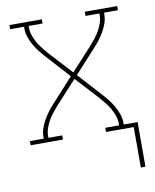

<svg xmlns="http://www.w3.org/2000/svg" viewBox="-80 -581 659 818"><g transform="rotate(-10 250.0 -172.5)"><path d="M463 175V0H343V-18H403V-26Q403 -43 397 -60Q391 -77 382.5 -92Q374 -107 363 -120.5Q352 -134 341 -147L250 -246L159 -147Q148 -134 137 -120.5Q126 -107 117.5 -92Q109 -77 103 -60Q97 -43 97 -26V-18H157V0H17V-18H77V-26Q77 -45 83.5 -63.5Q90 -82 99.5 -98.5Q109 -115 120.5 -130Q132 -145 145 -159L237 -260L145 -361Q132 -375 120.5 -390Q109 -405 99.5 -421.5Q90 -438 83.5 -456.5Q77 -475 77 -494V-502H17V-520H157V-502H97V-494Q97 -477 103 -460Q109 -443 117.5 -428Q126 -413 137 -399.5Q148 -386 159 -373L250 -274L341 -373Q352 -386 363 -399.5Q374 -413 382.5 -428Q391 -443 397 -460Q403 -477 403 -494V-502H343V-520H483V-502H423V-494Q423 -475 416.5 -456.5Q410 -438 400.5 -421.5Q391 -405 379.5 -390Q368 -375 355 -361L263 -260L355 -159Q368 -145 379.5 -130Q391 -115 400.5 -98.5Q410 -82 416.5 -63.5Q423 -45 423 -26V-18H483V175Z"/></g></svg>

Font: Iosevka Curly Slab Thin
Style: Regular
Weight: 100
Monospace: yes
Designer: Belleve Invis
Foundry: Belleve Invis
Version: Version 22.1.2; ttfautohint (v1.8.4)